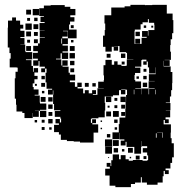

<svg xmlns="http://www.w3.org/2000/svg" viewBox="-20 -741 777 792"><path d="M688 -150H697V-92H690V-69H683V-46H663V-39H676V-23H660V-36H655V-14H651V12H630V21H586V12H565V-10H561V12H537V18H520V31H456V25H432V-17H414V-45H433V-53H420V-69H436V-56H439V-80H445V-104H471V-84H478V-101H498V-84H511V-78H528V-81H568V-78H588V-81H591V-100H587V-112H569V-130H587V-138H565V-159H564V-135H562V-107H534V-135H502V-156H498V-141H478V-161H493V-166H473V-193H472V-167H444V-195H470V-229H473V-256H497V-292H498V-320H477V-342H499V-321H500V-349H504V-371H498V-372H480V-370H497V-352H479V-369H471V-348H446V-343H412V-317H414V-285H412V-257H386V-253H358V-251H355V-234H360V-249H376V-233H361V-228H385V-194H366V-153H310V-157H284V-159H256V-164H231V-186H223V-196H203V-226H223V-232H209V-250H227V-236H232V-252H229V-259H206V-283H229V-286H203V-312H199V-350H200V-368H198V-351H178V-371H195V-375H172V-401H168V-441H172V-458H166V-443H150V-459H165V-466H143V-489H139V-470H117V-492H136V-499H116V-523H136V-530H117V-552H137V-562H144V-585H165V-587H144V-615H164V-616H143V-646H164V-650H147V-672H161V-675H142V-707H161V-718H189V-720H247V-713H270V-704H291V-678H270V-670H287V-652H269V-640H265V-619H296V-583H260V-614H240V-612H259V-590H237V-583H260V-559H238V-553H260V-529H238V-524H261V-498H235V-521H230V-499H211V-496H233V-471H237V-492H259V-470H238V-466H263V-441H268V-433H290V-409H268V-402H289V-383H299V-400H317V-382H300V-376H323V-356H330V-369H346V-356H360V-369H376V-353H363V-350H382V-377H408V-378H385V-404H408V-411H409V-430H407V-472H415V-494H441V-474H451V-488H465V-474H481V-469H499V-470H503V-496H530V-497H504V-523H500V-526H473V-551H451V-550H467V-532H449V-548H441V-528H415V-548H405V-594H412V-617H414V-644H411V-678H439V-710H494V-715H518V-721H578V-719H579V-720H608V-721H668V-685H692V-658H695V-604H690V-579H684V-555H682V-528H685V-494H659V-493H680V-469H656V-490H655V-467H684V-444H691V-398H690V-369H686V-343H681V-318H664V-316H683V-286H664V-285H682V-257H663V-249H676V-233H660V-246H655V-228H685V-194H684V-171H688ZM115 -704H141V-678H115ZM88 -701H108V-681H88ZM144 -318H145V-314H171V-288H145V-284H124V-283H140V-259H116V-275H115V-254H81V-275H72V-281H48V-309H46V-334H41V-418H44V-445H53V-462H49V-463H20V-499H24V-522H19V-545H12V-627H13V-656H30V-669H46V-656H63V-639H76V-623H64V-614H81V-588H64V-584H81V-558H64V-557H84V-529H86V-526H113V-496H87V-493H110V-469H116V-445H119V-460H137V-442H122V-428H135V-414H122V-397H115V-382H119V-372H139V-350H123V-347H144ZM121 -654V-668H135V-654ZM104 -667V-655H92V-667ZM616 -639V-647H594V-662H590V-649H568V-641H560V-619H536V-613H535V-560H564V-585H585V-589H566V-613H590V-594H592V-617H617V-639ZM85 -644H111V-618H85ZM118 -641H138V-621H118ZM284 -637V-625H272V-637ZM583 -626H573V-636H583ZM604 -635H612V-627H604ZM88 -611H108V-591H88ZM539 -610H557V-592H539ZM120 -609H136V-593H120ZM236 -582H233V-561H236ZM558 -561H538V-581H558ZM136 -563H120V-579H136ZM92 -565V-577H104V-565ZM273 -566V-576H283V-566ZM108 -531H88V-551H108ZM288 -531H268V-551H288ZM267 -522H289V-500H267ZM479 -520H497V-502H479ZM420 -503V-519H436V-503ZM538 -377V-375H562V-352H563V-376H593V-352H595V-374H618V-376H593V-406H618V-407H594V-435H622V-463H621V-438H595V-463H590V-487H585V-474H571V-488H584V-495H566V-493H563V-466H537V-462H559V-440H537V-432H535V-411H538V-405H562V-377ZM269 -490H287V-472H269ZM494 -487V-475H482V-487ZM286 -459V-443H270V-459ZM572 -457H584V-445H572ZM151 -414V-428H165V-414ZM571 -428H585V-414H571ZM553 -416H543V-426H553ZM569 -400H587V-382H569ZM166 -383H150V-399H166ZM330 -399H346V-383H330ZM361 -398H375V-384H361ZM132 -395V-387H124V-395ZM534 -352V-371H532V-352ZM623 -371H621V-352H623ZM163 -366V-356H153V-366ZM417 -342H439V-320H417ZM168 -321H148V-341H168ZM197 -322H179V-340H197ZM452 -337H464V-325H452ZM197 -292H179V-310H197ZM480 -309H496V-293H480ZM464 -295H452V-307H464ZM424 -297V-305H432V-297ZM171 -284V-258H145V-284ZM470 -259H446V-283H470ZM418 -281H438V-261H418ZM180 -263V-279H196V-263ZM496 -263H480V-279H496ZM197 -232H179V-250H197ZM451 -248H465V-234H451ZM164 -235H152V-247H164ZM133 -236H123V-246H133ZM401 -238H395V-244H401ZM164 -205H152V-217H164ZM193 -206H183V-216H193ZM463 -216V-206H453V-216ZM401 -208H395V-214H401ZM650 -193V-173H652V-194H628V-193ZM623 -191V-173H626V-191ZM435 -188V-174H421V-188ZM443 -136H413V-166H443ZM446 -163H470V-139H446ZM414 -135H442V-107H414ZM508 -131H528V-111H508ZM467 -130V-112H449V-130ZM483 -116V-126H493V-116ZM540 -83V-99H556V-83ZM572 -85V-97H584V-85ZM521 -94V-88H515V-94ZM430 -93V-89H426V-93Z"/></svg>

Font: Rubik-Storm
Style: Regular
Weight: 400
Designer: NaN (generative design), Hubert & Fischer (Rubik source font outlines)
Foundry: NaN, Hubert & Fischer
Version: Version 1.000